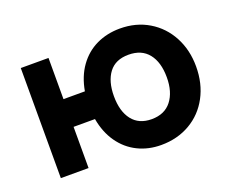

<svg xmlns="http://www.w3.org/2000/svg" viewBox="-97 -712 1065 885"><g transform="rotate(-20 435.5 -270.0)"><path d="M310 -202H205V0H69V-540H205V-338H310Q322 -407 357 -456Q392 -505 444.2 -530Q496.5 -555 560 -555Q639 -555 700.5 -518.2Q762 -481.5 796.5 -416.8Q831 -352 831 -271Q831 -187.5 796.2 -122.5Q761.5 -57.5 699 -21.2Q636.5 15 557 15Q494.5 15 442.8 -10.5Q391 -36 356.5 -85Q322 -134 310 -202ZM687 -270Q687 -344 653.5 -386Q620 -428 556 -428Q492 -428 460 -385.8Q428 -343.5 428 -271Q428 -196.5 461 -154.2Q494 -112 556 -112Q620 -112 653.5 -155Q687 -198 687 -270Z"/></g></svg>

Font: Hauora ExtraBold
Style: Regular
Weight: 800
Designer: Wayne Shih
Foundry: WCYS
Version: Version 1.001